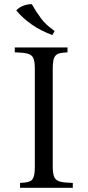

<svg xmlns="http://www.w3.org/2000/svg" viewBox="-20 -890 415 910"><path d="M75 0V-23Q102 -24 117.5 -29Q133 -34 139 -50Q145 -66 145 -100V-565Q145 -600 137.5 -615.5Q130 -631 110 -636Q90 -641 50 -642V-665H300V-642Q273 -641 258 -636Q243 -631 236.5 -615.5Q230 -600 230 -565V-100Q230 -66 237.5 -50Q245 -34 265.5 -29Q286 -24 325 -23V0ZM131 -870Q150 -836 174 -803.5Q198 -771 239 -743L228 -724Q173 -744 129.5 -774.5Q86 -805 57 -841Q70 -855 91 -863Q112 -871 131 -870Z"/></svg>

Font: Bona Nova
Style: Regular
Weight: 400
Designer: Mateusz Machalski
Foundry: Capitalics
Version: Version 4.001; ttfautohint (v1.8.3)